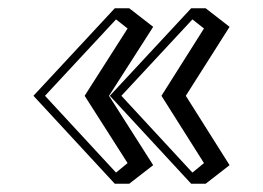

<svg xmlns="http://www.w3.org/2000/svg" viewBox="-20 -439 636 465"><path d="M474 -44 371 -207 474 -370 446 -392 274 -207 446 -21ZM289 -44 185 -207 289 -370 261 -392 89 -207 261 -21ZM430 -207 536 -39 478 6H443L246 -207L443 -419H478L536 -374ZM244 -207 351 -39 293 6H258L61 -207L258 -419H293L351 -374Z"/></svg>

Font: Jacques Francois Shadow
Style: Regular
Weight: 400
Designer: Alexei Vanyashin, Nikita Kanarev (i@xarsok.ru)
Foundry: Cyreal (www.cyreal.org)
Version: Version 1.003